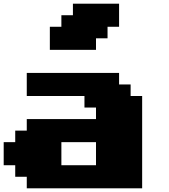

<svg xmlns="http://www.w3.org/2000/svg" viewBox="-20 -1020 915 1040"><path d="M125 0H750V-500H687.5V-562.5H625V-625H125V-500H437.5V-437.5H500V-375H125V-312.5H62.5V-250H0V-125H62.5V-62.5H125ZM500 -125H312.5V-250H500ZM250 -750H500V-812.5H562.5V-875H625V-1000H375V-937.5H312.5V-875H250Z"/></svg>

Font: Faithful 32x
Style: Bold
Weight: 400
Foundry: Faithful Resource Pack
Version: Version 1.0; January 27, 2023